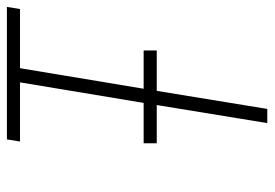

<svg xmlns="http://www.w3.org/2000/svg" viewBox="-136 -638 775 542"><g transform="rotate(-90 251.0 -367.5)"><path d="M174 0 225 -312H117V-349H231L289 -698H122L128 -735H502L496 -698H329L271 -349H379V-312H265L214 0Z"/></g></svg>

Font: Iosevka SS18 Extralight
Style: Italic
Weight: 200
Italic angle: -9°
Monospace: yes
Designer: Belleve Invis
Foundry: Belleve Invis
Version: Version 25.1.1; ttfautohint (v1.8.4)